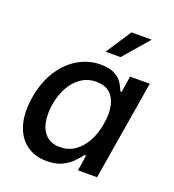

<svg xmlns="http://www.w3.org/2000/svg" viewBox="-139 -871 898 990"><g transform="rotate(20 310.0 -376.5)"><path d="M228.5 10.7Q162.1 10.7 116.2 -23.4Q70.3 -57.6 51.5 -120.8Q32.7 -184.1 46.9 -272Q62 -361.3 102.3 -423.8Q142.6 -486.3 199.7 -519.5Q256.8 -552.7 322.3 -552.7Q373 -552.7 401.4 -536.1Q429.7 -519.5 443.4 -497.1Q457 -474.6 463.4 -457H470.2L484.4 -545.9H592.3L502 0H397L410.6 -85.4H401.4Q388.7 -67.4 366.9 -44.7Q345.2 -22 311.5 -5.6Q277.8 10.7 228.5 10.7ZM268.1 -80.6Q314 -80.6 349.4 -105.2Q384.8 -129.9 408.4 -173.1Q432.1 -216.3 440.9 -272.9Q450.7 -329.6 441.4 -372.1Q432.1 -414.6 404.5 -438Q377 -461.4 331.1 -461.4Q283.7 -461.4 247.6 -436.3Q211.4 -411.1 188.5 -368.7Q165.5 -326.2 156.7 -272.9Q147.9 -218.8 156.7 -175Q165.5 -131.3 193.4 -106Q221.2 -80.6 268.1 -80.6ZM321.8 -623.5 413.1 -762.7H523.9L403.8 -623.5Z"/></g></svg>

Font: Inter Medium
Style: Italic
Weight: 500
Italic angle: -9.3988°
Designer: Rasmus Andersson
Foundry: rsms
Version: Version 4.001;git-66647c0bb